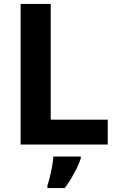

<svg xmlns="http://www.w3.org/2000/svg" viewBox="-20 -734 599 975"><path d="M84.8 0V-714H237.6V-126.4H527.1V0ZM390.2 71.2Q382 94.7 369.8 119.8Q357.6 144.8 342.6 170.4Q327.6 195.9 309 221H220.7V207.8Q227.5 188.3 233.9 161.5Q240.3 134.7 245.1 107.8Q250 80.8 250.8 61H390.2Z"/></svg>

Font: Noto Sans Meetei Mayek
Style: Regular
Weight: 400
Designer: Monotype Design Team and Neelakash Kshetrimayum
Foundry: Monotype Imaging Inc.
Version: Version 2.002